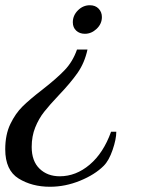

<svg xmlns="http://www.w3.org/2000/svg" viewBox="-46 -501 544 733"><path d="M232 -416Q232 -442 251.5 -461.5Q271 -481 297 -481Q318 -481 330.5 -468Q343 -455 343 -436Q343 -410 323 -391Q303 -372 278 -372Q258 -372 245 -384Q232 -396 232 -416ZM-26 69Q-26 13 -6.5 -27.5Q13 -68 40.5 -95Q68 -122 116 -159Q170 -201 201 -233.5Q232 -266 248 -312H288Q277 -261 250 -222.5Q223 -184 178 -137Q143 -100 122.5 -74Q102 -48 88.5 -14.5Q75 19 75 60Q75 114 105 143Q135 172 182 172Q244 172 296.5 127.5Q349 83 378 2H398Q398 30 384 71Q370 112 350 132Q316 166 259.5 189Q203 212 145 212Q76 212 25 180.5Q-26 149 -26 69Z"/></svg>

Font: Philosopher
Style: Italic
Weight: 400
Italic angle: -10°
Designer: Jovanny Lemonad
Foundry: Jovanny Lemonad
Version: Version 2.000